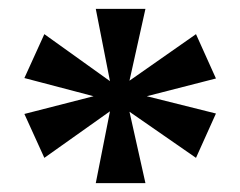

<svg xmlns="http://www.w3.org/2000/svg" viewBox="-20 -780 542 433"><path d="M196 -367 228 -529 80 -424 35 -523 191 -563 35 -604 80 -703 228 -597 196 -760H308L272 -598L422 -703L467 -603L311 -563L467 -524L422 -424L272 -528L308 -367Z"/></svg>

Font: NotoSerif-Bold
Style: Regular
Weight: 700
Designer: Monotype Design Team
Foundry: Monotype Imaging Inc.
Version: Version 2.007; ttfautohint (v1.8) -l 8 -r 50 -G 200 -x 14 -D